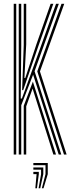

<svg xmlns="http://www.w3.org/2000/svg" viewBox="-20 -820 385 1019"><path d="M79.5 0V-800H92.8V-575.5L90 -297.2H96.2L194 -566.2L277.5 -800H292.2L163.5 -441.8L305.2 0H291.5L155.8 -423.8L92.8 -261.5V0ZM106 0V-258.5L154.5 -386.8L277.2 0H263.2L153 -350L119.2 -255.8V0ZM52.8 0V-800H66.2V0ZM319.5 0 177.8 -441.2 306.5 -800H321L192 -440.8L333.5 0ZM97.5 -341.8 106 -580.8V-800H119.2V-585.5L109.5 -406.2H114.2L173 -584.2L248.8 -800H263L183.8 -575.8L103.2 -341.8ZM202 179.2 221.5 104.2V56.8H157V45H233.5V104.2L211 179.2ZM167.5 179.2 174.2 104.2H157V92.2H186V104.2L176.2 179.2ZM184.8 179.2 198 104.2V80.5H157V68.8H209.8V104.2L193.5 179.2Z"/></svg>

Font: Big Shoulders Inline Display Thin
Style: Regular
Weight: 400
Version: Version 2.002